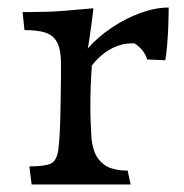

<svg xmlns="http://www.w3.org/2000/svg" viewBox="-20 -490 488 510"><path d="M64 0 58 -48Q99 -48 115 -55.5Q131 -63 135 -93Q137 -108 138.5 -134Q140 -160 140.5 -190Q141 -220 141.5 -247Q142 -274 142 -291Q142 -310 142 -324Q142 -338 140 -349Q136 -381 116.5 -395.5Q97 -410 45 -410L40 -458H63Q107 -458 146.5 -461Q186 -464 228 -468Q227 -456 224 -434Q221 -412 218 -390.5Q215 -369 213 -361Q239 -391 276 -416Q313 -441 353 -455.5Q393 -470 428 -470V-461Q428 -445 427 -420Q426 -395 424 -370.5Q422 -346 419 -330L371 -332Q368 -343 359.5 -354.5Q351 -366 337 -375Q326 -375 316.5 -374Q307 -373 298 -370Q256 -357 224 -316Q222 -289 221 -262Q220 -235 220 -208Q220 -186 221 -161.5Q222 -137 223 -123Q227 -86 241.5 -67.5Q256 -49 275.5 -43Q295 -37 314 -37H319L327 0Z"/></svg>

Font: Maname
Style: Regular
Weight: 400
Designer: Pathum Egodawatta
Foundry: mooniak
Version: Version 1.000; ttfautohint (v1.8.4.7-5d5b)